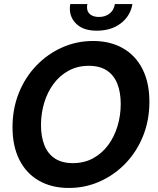

<svg xmlns="http://www.w3.org/2000/svg" viewBox="-20 -917 782 951"><path d="M321 14Q236 14 173 -22Q110 -58 76 -125.5Q42 -193 42 -287Q42 -379 73.5 -457Q105 -535 160.5 -592.5Q216 -650 288 -682Q360 -714 441 -714Q526 -714 589 -678Q652 -642 686 -574.5Q720 -507 720 -413Q720 -321 688.5 -243Q657 -165 601.5 -107.5Q546 -50 474 -18Q402 14 321 14ZM341 -109Q397 -109 441 -133Q485 -157 515.5 -198Q546 -239 562 -292Q578 -345 578 -402Q578 -460 561 -502.5Q544 -545 509 -568Q474 -591 420 -591Q364 -591 320 -567Q276 -543 245.5 -502Q215 -461 199 -408Q183 -355 183 -298Q183 -240 200 -197.5Q217 -155 252 -132Q287 -109 341 -109ZM459 -765Q395 -765 360.5 -796.5Q326 -828 326 -874Q326 -879 326.5 -885Q327 -891 328 -897H413Q412 -894 411.5 -890Q411 -886 411 -881Q411 -858 427 -845.5Q443 -833 470 -833Q501 -833 522.5 -849.5Q544 -866 549 -897H636Q626 -838 578.5 -801.5Q531 -765 459 -765Z"/></svg>

Font: Cabin VF Beta
Style: Italic
Weight: 400
Italic angle: -7°
Designer: Pablo Impallari
Foundry: Pablo Impallari. http://www.impallari.com Igino Marini. http://www.ikern.com
Version: Version 2.300